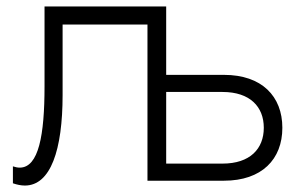

<svg xmlns="http://www.w3.org/2000/svg" viewBox="-20 -560 935 595"><path d="M20 8C33 12.5 45.5 15 57 15C137 15 174 -95.5 174 -265.5V-484H437V0H674C791.5 0 855 -66.5 855 -164C855 -261.5 791.5 -328 674 -328H495V-540H118V-292.5C118 -141.5 100 -40.5 41 -40.5C34.5 -40.5 27.5 -42 20 -44.5ZM495 -53V-275H669.5C755 -275 797.5 -229 797.5 -164C797.5 -99 755 -53 669.5 -53Z"/></svg>

Font: Vela Sans Light
Style: Regular
Weight: 300
Designer: Principal design: Mikhail Sharanda - project Manrope.
Design modification: Ravid Balaliev
Foundry: Mikhail Sharanda
Version: Version 1.001